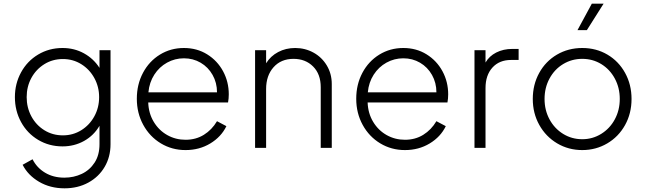

<svg xmlns="http://www.w3.org/2000/svg" viewBox="-20 -804 3515 1044"><path d="M103 92 157 62Q180 108 225 135Q270 162 330 162Q381 162 424.5 141.5Q468 121 494.5 80Q521 39 521 -20V-120Q490 -67 437 -37.5Q384 -8 320 -8Q247 -8 187.5 -43.5Q128 -79 94.5 -140.5Q61 -202 61 -276Q61 -349 94.5 -410.5Q128 -472 187.5 -507.5Q247 -543 320 -543Q384 -543 436.5 -514Q489 -485 521 -435V-531H581V-20Q581 49 549 103.5Q517 158 460 189Q403 220 331 220Q253 220 192.5 184.5Q132 149 103 92ZM322 -68Q377 -68 422 -96Q467 -124 493 -171.5Q519 -219 519 -276Q519 -332 493 -379.5Q467 -427 422 -455Q377 -483 322 -483Q266 -483 221 -455Q176 -427 150.5 -380Q125 -333 125 -276Q125 -219 150.5 -171.5Q176 -124 221 -96Q266 -68 322 -68Z M724 -267Q724 -345 757.5 -408Q791 -471 849.5 -507Q908 -543 980 -543Q1051 -543 1106.5 -508.5Q1162 -474 1193 -416.5Q1224 -359 1224 -291Q1224 -268 1220 -247H786Q788 -188 816 -141.5Q844 -95 889.5 -69.5Q935 -44 989 -44Q1045 -44 1088.5 -71Q1132 -98 1160 -145L1211 -118Q1183 -60 1123.5 -24Q1064 12 989 12Q915 12 854.5 -24.5Q794 -61 759 -125Q724 -189 724 -267ZM1160 -302Q1160 -354 1136 -396.5Q1112 -439 1071 -463Q1030 -487 980 -487Q931 -487 888.5 -463.5Q846 -440 819 -398Q792 -356 787 -302Z M1367 -531H1427V-460Q1451 -499 1492.5 -521Q1534 -543 1585 -543Q1639 -543 1684.5 -518Q1730 -493 1757 -448Q1784 -403 1784 -347V0H1724V-330Q1724 -401 1682.5 -442.5Q1641 -484 1576 -484Q1508 -484 1467.5 -438.5Q1427 -393 1427 -320V0H1367Z M1917 -267Q1917 -345 1950.5 -408Q1984 -471 2042.5 -507Q2101 -543 2173 -543Q2244 -543 2299.5 -508.5Q2355 -474 2386 -416.5Q2417 -359 2417 -291Q2417 -268 2413 -247H1979Q1981 -188 2009 -141.5Q2037 -95 2082.5 -69.5Q2128 -44 2182 -44Q2238 -44 2281.5 -71Q2325 -98 2353 -145L2404 -118Q2376 -60 2316.5 -24Q2257 12 2182 12Q2108 12 2047.5 -24.5Q1987 -61 1952 -125Q1917 -189 1917 -267ZM2353 -302Q2353 -354 2329 -396.5Q2305 -439 2264 -463Q2223 -487 2173 -487Q2124 -487 2081.5 -463.5Q2039 -440 2012 -398Q1985 -356 1980 -302Z M2560 -531H2620V-464Q2640 -499 2678.5 -518.5Q2717 -538 2766 -538H2800V-478H2759Q2695 -478 2657.5 -436.5Q2620 -395 2620 -325V0H2560Z M2877 -266Q2877 -344 2912 -407.5Q2947 -471 3008.5 -507Q3070 -543 3146 -543Q3222 -543 3283 -507Q3344 -471 3379 -407.5Q3414 -344 3414 -266Q3414 -187 3378.5 -123.5Q3343 -60 3281.5 -24Q3220 12 3146 12Q3071 12 3009.5 -24.5Q2948 -61 2912.5 -124.5Q2877 -188 2877 -266ZM3146 -47Q3202 -47 3249 -76Q3296 -105 3323 -155Q3350 -205 3350 -266Q3350 -327 3323 -377Q3296 -427 3249.5 -455.5Q3203 -484 3146 -484Q3089 -484 3042 -455.5Q2995 -427 2968 -377Q2941 -327 2941 -266Q2941 -205 2968 -155Q2995 -105 3042 -76Q3089 -47 3146 -47ZM3198 -784H3262L3171 -640H3120Z"/></svg>

Font: Eudoxus Sans Light
Style: Regular
Weight: 300
Designer: Stijn de Vries
Foundry: tokotype
Version: Version 2.005